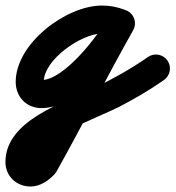

<svg xmlns="http://www.w3.org/2000/svg" viewBox="-94 -324 633 692"><path d="M357.1 -288.1C329 -298.9 303.8 -304 273.3 -304C144.4 -304 -37.4 -167.3 -37.4 -28.8C-37.4 24.7 0.9 65.6 55.4 65.6C188.5 65.6 330.5 -111.3 386.5 -216.2C399.7 -240.8 390.4 -271.4 365.8 -284.5C341.2 -297.7 310.6 -288.4 297.5 -263.8C263.3 -199.8 137.9 -35.4 55.4 -35.4C54.7 -35.4 63.6 -27.6 63.6 -28.8C63.6 -109.6 200.2 -203 273.3 -203C291.6 -203 304.5 -200.1 320.9 -193.9C346.9 -183.9 376.1 -196.9 386.1 -222.9C396.1 -248.9 383.1 -278.1 357.1 -288.1ZM298 -264.8C203.4 -96.5 116 75.8 21.9 244.4C21.8 244.6 23.6 242.1 25.3 239.7C27.1 237.2 28.9 234.8 28.7 234.9C24.3 239.8 19.9 247.2 16 247.2C15.8 247.2 16.4 247.1 16.6 247.2C19.9 248.2 23 251.6 24.7 254.6C25.4 255.7 25.8 256.8 26.2 258C26.4 258.6 26.6 260.5 26.6 259.8C26.6 183 268.5 95.6 333.2 62.2C389.8 33 444.8 0.9 497 -35.6C519.8 -51.6 525.4 -83.1 509.4 -106C493.4 -128.8 461.9 -134.4 439 -118.4C378.3 -75.9 313.5 -40 247 -7.5C136.1 46.6 -74.4 109.3 -74.4 259.8C-74.4 311.3 -34.3 348.2 16 348.2C50.3 348.2 80.9 327.5 103.3 303.1C103.4 302.9 105.1 300.6 106.7 298.3C108.4 296.1 110 293.8 110.1 293.6C204.1 125.1 291.4 -47.1 386 -215.2C399.7 -239.6 391.1 -270.3 366.8 -284C342.4 -297.7 311.7 -289.1 298 -264.8Z"/></svg>

Font: FRB American Cursive Guidelines Ultra
Style: Bold Italic
Weight: 1000
Italic angle: -25°
Version: Version 2.0;Modular Font Editor K font №1